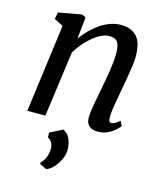

<svg xmlns="http://www.w3.org/2000/svg" viewBox="-123 -657 852 1017"><g transform="rotate(15 303.0 -148.0)"><path d="M209 -438.5Q228 -465 251.5 -488.5Q275 -512 301.5 -530Q328 -548 356.5 -558Q385 -568 415 -568Q468 -568 500 -536.2Q532 -504.5 532 -423Q532 -401.5 527.5 -370.5Q523 -339.5 517.5 -306.8Q512 -274 507 -247Q502.5 -222 497 -193Q491.5 -164 487.2 -135.8Q483 -107.5 482.5 -85Q482 -68 485.8 -60.2Q489.5 -52.5 496 -52.5Q505.5 -52.5 516.5 -58Q527.5 -63.5 543 -77L555.5 -51Q551.5 -45 536 -30Q520.5 -15 496.2 -2.5Q472 10 441 10Q416.5 10 401.8 2Q387 -6 380.5 -20.5Q374 -35 375 -55.5Q375.5 -70.5 378.2 -90.5Q381 -110.5 385 -132.8Q389 -155 393.5 -177.8Q398 -200.5 401.5 -220.5Q405.5 -241.5 410 -266Q414.5 -290.5 418.5 -316Q422.5 -341.5 425 -366.5Q427.5 -391.5 427.5 -414Q427.5 -445.5 421.5 -463Q415.5 -480.5 402.8 -487.8Q390 -495 368.5 -495Q348.5 -495 326 -484.2Q303.5 -473.5 280.8 -454.8Q258 -436 237 -411.8Q216 -387.5 199.5 -360.5L150.5 0H51.5L115.5 -483L66 -507.5L73.5 -545L200 -568L221.5 -557.5ZM228.5 272.5 190.5 255V245Q204.5 234 214.5 210.2Q224.5 186.5 224 161.5Q224 142.5 215.8 128.5Q207.5 114.5 193 108V81.5L262 46.5Q287.5 60 298.5 83.8Q309.5 107.5 311 137.5Q312.5 169.5 298.2 198.8Q284 228 264.2 248Q244.5 268 228.5 272.5Z"/></g></svg>

Font: Merriweather Light 18pt
Style: Italic
Weight: 400
Italic angle: -7.8°
Version: Version 2.101